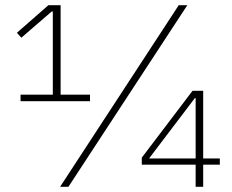

<svg xmlns="http://www.w3.org/2000/svg" viewBox="-20 -718 891 738"><path d="M761 0V-85H825V-109H761V-369H720L525 -112V-85H732V0ZM732 -109H553L729 -341H732ZM243 0 700 -698H667L211 0ZM326 -329V-354H213V-698H166L45 -592L62 -573L179 -674H183V-354H59V-329Z"/></svg>

Font: IBM Plex Devanagari ExtraLight
Style: Regular
Weight: 200
Designer: Mike Abbink, Paul van der Laan, Pieter van Rosmalen, Erin McLaughlin
Foundry: Bold Monday
Version: Version 1.0